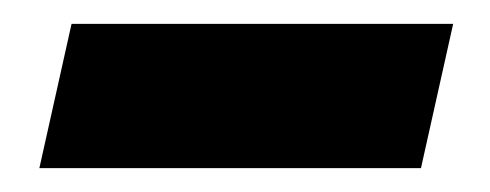

<svg xmlns="http://www.w3.org/2000/svg" viewBox="-20 -336 411 161"><path d="M13 -195 40 -316H360L333 -195Z"/></svg>

Font: Platypi Light ExtraBold
Style: Italic
Weight: 800
Italic angle: -13°
Version: Version 1.200